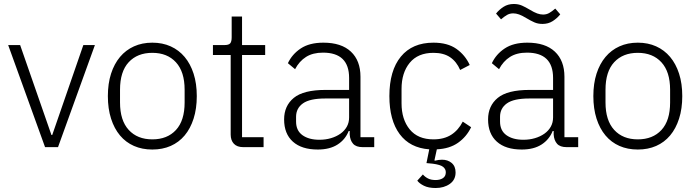

<svg xmlns="http://www.w3.org/2000/svg" viewBox="-20 -738 3494 963"><path d="M21 -512H81L238 -61H242L398 -512H456L271 0H206Z M744 12Q693 12 652 -6Q611 -24 582 -58.5Q553 -93 537 -143Q521 -193 521 -256Q521 -319 537 -368.5Q553 -418 582 -452.5Q611 -487 652 -505.5Q693 -524 744 -524Q795 -524 836 -505.5Q877 -487 906 -452.5Q935 -418 951 -368.5Q967 -319 967 -256Q967 -193 951 -143Q935 -93 906 -58.5Q877 -24 836 -6Q795 12 744 12ZM744 -39Q819 -39 862.5 -86Q906 -133 906 -224V-288Q906 -378 862.5 -425.5Q819 -473 744 -473Q669 -473 625.5 -426Q582 -379 582 -288V-224Q582 -134 625.5 -86.5Q669 -39 744 -39Z M1200 0Q1169 0 1153 -17Q1137 -34 1137 -63V-462H1048V-512H1106Q1127 -512 1134.5 -520.5Q1142 -529 1142 -551V-655H1194V-512H1310V-462H1194V-50H1302V0Z M1799 0Q1766 0 1751 -17Q1736 -34 1734 -63V-81H1729Q1712 -38 1673 -13Q1634 12 1574 12Q1493 12 1449 -27.5Q1405 -67 1405 -139Q1405 -207 1453.5 -247Q1502 -287 1613 -287H1731V-347Q1731 -474 1600 -474Q1549 -474 1515 -452.5Q1481 -431 1460 -391L1424 -421Q1445 -466 1488.5 -495Q1532 -524 1602 -524Q1692 -524 1740 -479Q1788 -434 1788 -353V-50H1857V0ZM1582 -37Q1613 -37 1640 -45Q1667 -53 1687.5 -67.5Q1708 -82 1719.5 -102.5Q1731 -123 1731 -149V-244H1611Q1534 -244 1499.5 -219.5Q1465 -195 1465 -152V-128Q1465 -83 1497 -60Q1529 -37 1582 -37Z M2154 -524Q2225 -524 2269 -493Q2313 -462 2336 -412L2288 -387Q2270 -429 2237.5 -451Q2205 -473 2154 -473Q2076 -473 2035 -423Q1994 -373 1994 -292V-220Q1994 -139 2035 -89Q2076 -39 2154 -39Q2207 -39 2243 -62Q2279 -85 2301 -128L2343 -100Q2320 -52 2277.5 -22Q2235 8 2171 11L2159 66L2161 68Q2181 63 2197 63Q2226 63 2245.5 79.5Q2265 96 2265 127Q2265 164 2236 184.5Q2207 205 2165 205Q2129 205 2106 193.5Q2083 182 2073 168L2101 137Q2111 149 2126.5 157Q2142 165 2165 165Q2187 165 2201.5 155.5Q2216 146 2216 126Q2216 110 2202.5 99Q2189 88 2150 83L2119 80L2133 11Q2036 4 1984.5 -65.5Q1933 -135 1933 -256Q1933 -384 1990.5 -454Q2048 -524 2154 -524Z M2822 0Q2789 0 2774 -17Q2759 -34 2757 -63V-81H2752Q2735 -38 2696 -13Q2657 12 2597 12Q2516 12 2472 -27.5Q2428 -67 2428 -139Q2428 -207 2476.5 -247Q2525 -287 2636 -287H2754V-347Q2754 -474 2623 -474Q2572 -474 2538 -452.5Q2504 -431 2483 -391L2447 -421Q2468 -466 2511.5 -495Q2555 -524 2625 -524Q2715 -524 2763 -479Q2811 -434 2811 -353V-50H2880V0ZM2605 -37Q2636 -37 2663 -45Q2690 -53 2710.5 -67.5Q2731 -82 2742.5 -102.5Q2754 -123 2754 -149V-244H2634Q2557 -244 2522.5 -219.5Q2488 -195 2488 -152V-128Q2488 -83 2520 -60Q2552 -37 2605 -37ZM2701 -618Q2678 -618 2660 -626Q2642 -634 2622 -646Q2599 -660 2583.5 -665.5Q2568 -671 2554 -671Q2537 -671 2523 -663Q2509 -655 2493 -641L2468 -670Q2484 -690 2506 -704Q2528 -718 2557 -718Q2580 -718 2598 -710Q2616 -702 2636 -690Q2659 -676 2674.5 -670.5Q2690 -665 2704 -665Q2721 -665 2735 -673Q2749 -681 2765 -695L2790 -666Q2774 -646 2752 -632Q2730 -618 2701 -618Z M3179 12Q3128 12 3087 -6Q3046 -24 3017 -58.5Q2988 -93 2972 -143Q2956 -193 2956 -256Q2956 -319 2972 -368.5Q2988 -418 3017 -452.5Q3046 -487 3087 -505.5Q3128 -524 3179 -524Q3230 -524 3271 -505.5Q3312 -487 3341 -452.5Q3370 -418 3386 -368.5Q3402 -319 3402 -256Q3402 -193 3386 -143Q3370 -93 3341 -58.5Q3312 -24 3271 -6Q3230 12 3179 12ZM3179 -39Q3254 -39 3297.5 -86Q3341 -133 3341 -224V-288Q3341 -378 3297.5 -425.5Q3254 -473 3179 -473Q3104 -473 3060.5 -426Q3017 -379 3017 -288V-224Q3017 -134 3060.5 -86.5Q3104 -39 3179 -39Z"/></svg>

Font: IBM Plex Sans Hebrew Light
Style: Regular
Weight: 300
Designer: Mike Abbink, Paul van der Laan, Pieter van Rosmalen, Yanek Iontef
Foundry: Bold Monday
Version: Version 1.2